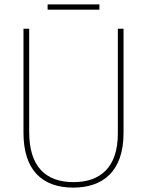

<svg xmlns="http://www.w3.org/2000/svg" viewBox="-20 -845 669 875"><path d="M433 -825H197V-801H433ZM543 -239V-714H517V-236C517 -81 436 -15 315 -15C187 -15 113 -87 113 -243V-714H87V-240C87 -73 169 10 314 10C447 10 543 -62 543 -239Z"/></svg>

Font: Noto Sans Gujarati SemiCondensed Thin
Style: Regular
Weight: 100
Width: 4
Designer: Jelle Bosma - Monotype Design Team, Universal Thirst
Foundry: Monotype Imaging Inc.
Version: Version 2.106